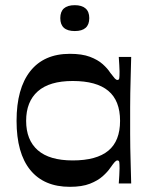

<svg xmlns="http://www.w3.org/2000/svg" viewBox="-20 -709 589 742"><path d="M250 13Q150 13 97 -52Q44 -117 44 -242Q44 -367 97 -434Q150 -501 250 -501Q297 -501 327.5 -489.5Q358 -478 377 -461Q396 -444 406 -428Q418 -412 423.5 -406Q429 -400 434 -400Q440 -400 441 -407Q442 -414 442 -433Q442 -442 441 -457.5Q440 -473 439 -489H487Q486 -446 485 -412Q484 -378 483.5 -349Q483 -320 483 -294Q483 -268 483 -242Q483 -216 483 -191Q483 -166 483.5 -137.5Q484 -109 485 -75.5Q486 -42 487 0H439Q440 -16 441 -31.5Q442 -47 442 -58Q442 -75 441 -82Q440 -89 434 -89Q429 -89 423.5 -83Q418 -77 406 -60Q396 -45 377 -28Q358 -11 327.5 1Q297 13 250 13ZM261 -89Q353 -89 398.5 -126.5Q444 -164 444 -242Q444 -320 398.5 -358Q353 -396 261 -396Q171 -396 126 -356Q81 -316 81 -242Q81 -168 126 -128.5Q171 -89 261 -89ZM269 -589Q213 -589 213 -639Q213 -664 227 -676.5Q241 -689 269 -689Q296 -689 310.5 -676.5Q325 -664 325 -639Q325 -614 311 -601.5Q297 -589 269 -589Z"/></svg>

Font: Ojuju SemiBold
Style: Regular
Weight: 600
Designer: Chisaokwu Joboson, Mirko Velimirovic
Foundry: Udi Foundry
Version: Version 1.000